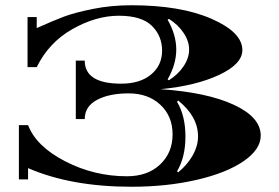

<svg xmlns="http://www.w3.org/2000/svg" viewBox="-20 -690 1065 732"><path d="M974 -173Q974 -120 908 -75Q842 -30 728.5 -4Q615 22 481 22Q251 22 87 -49V-6H52V-213H87Q118 -132 228.5 -75Q339 -18 464 -18Q543 -18 590.5 -63Q638 -108 638 -177.5Q638 -247 591.5 -290.5Q545 -334 470.5 -334Q396 -334 349.5 -309Q303 -284 303 -236H269V-459H303Q303 -371 442 -371Q514 -371 556 -406Q598 -441 598 -497Q598 -553 559 -591.5Q520 -630 433 -630Q346 -630 256 -579Q166 -528 120 -434H85V-625H120V-583Q185 -612 225 -627Q265 -642 334.5 -656Q404 -670 481 -670Q668 -670 786 -618.5Q904 -567 904 -499Q904 -446 815.5 -404.5Q727 -363 592 -350Q769 -338 871.5 -290.5Q974 -243 974 -173ZM735 -170Q735 -246 659 -307L655 -302Q687 -248 687 -169.5Q687 -91 655 -37L659 -33Q693 -60 714 -96.5Q735 -133 735 -170ZM624 -618 619 -615Q652 -557 652 -501Q652 -445 619 -387L624 -384Q659 -406 680 -437.5Q701 -469 701 -501Q701 -533 680 -564.5Q659 -596 624 -618Z"/></svg>

Font: Diplomata
Style: Regular
Weight: 400
Width: 7
Designer: Eduardo Rodriguez Tunni
Foundry: Eduardo Rodriguez Tunni
Version: Version 1.001